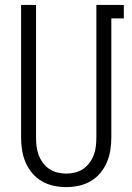

<svg xmlns="http://www.w3.org/2000/svg" viewBox="-20 -755 540 783"><path d="M250 8Q224 8 198.5 2.5Q173 -3 150.5 -16Q128 -29 111 -49.5Q94 -70 84 -93.5Q74 -117 70 -143Q66 -169 66 -195V-735H127V-195Q127 -177 129 -159Q131 -141 137.5 -123.5Q144 -106 155 -91Q166 -76 181 -66Q196 -56 214 -51.5Q232 -47 250 -47Q268 -47 286 -51.5Q304 -56 319 -66Q334 -76 345 -91Q356 -106 362.5 -123.5Q369 -141 371 -159Q373 -177 373 -195V-735H485V-680H434V-195Q434 -169 430 -143Q426 -117 416 -93.5Q406 -70 389 -49.5Q372 -29 349.5 -16Q327 -3 301.5 2.5Q276 8 250 8Z"/></svg>

Font: Iosevka Fixed SS04 Light
Style: Regular
Weight: 300
Monospace: yes
Designer: Belleve Invis
Foundry: Belleve Invis
Version: Version 32.5.0